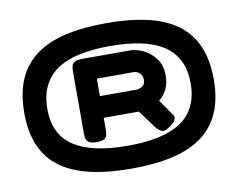

<svg xmlns="http://www.w3.org/2000/svg" viewBox="-71 -797 1005 811"><g transform="rotate(-10 431.5 -392.0)"><path d="M432 -704Q532 -704 608 -686.5Q684 -669 735 -631.5Q786 -594 812 -534.5Q838 -475 838 -391Q838 -308 812 -249Q786 -190 735 -152.5Q684 -115 608 -97.5Q532 -80 431 -80Q331 -80 255 -97.5Q179 -115 128 -152Q77 -189 51 -248Q25 -307 25 -390Q25 -474 51 -533.5Q77 -593 128 -631Q179 -669 255.5 -686.5Q332 -704 432 -704ZM432 -178Q506 -178 563 -190Q620 -202 659 -227.5Q698 -253 718.5 -294Q739 -335 739 -392Q739 -449 718.5 -490Q698 -531 658.5 -556.5Q619 -582 562 -594Q505 -606 431 -606Q358 -606 300.5 -594Q243 -582 204 -556Q165 -530 144.5 -488.5Q124 -447 124 -389Q124 -332 144.5 -292Q165 -252 204.5 -227Q244 -202 301 -190Q358 -178 432 -178ZM595 -342 646 -269Q648 -262 646 -255Q644 -248 638 -241.5Q632 -235 622 -228Q599 -211 586 -214.5Q573 -218 557 -238L503 -312H352V-262Q352 -251 350 -240Q348 -229 338.5 -222.5Q329 -216 305 -216Q282 -216 272 -223Q262 -230 260 -241Q258 -252 258 -263V-527Q258 -538 260 -548.5Q262 -559 272 -566Q282 -573 305 -573H511Q537 -573 567 -559Q597 -545 619 -516Q641 -487 641 -442Q641 -411 629 -385.5Q617 -360 595 -342ZM352 -480V-405H511Q520 -405 533.5 -413Q547 -421 547 -442Q547 -458 536 -469Q525 -480 509 -480Z"/></g></svg>

Font: Fredoka Expanded
Style: Bold
Weight: 700
Width: 7
Designer: Ben Nathan
Foundry: Milena B. Brandão, Ben Nathan
Version: Version 2.001